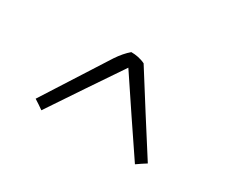

<svg xmlns="http://www.w3.org/2000/svg" viewBox="-63 -843 690 590"><g transform="rotate(30 282.0 -547.5)"><path d="M82 -423C93 -416 104 -409 115 -401C170 -484 225 -565 281 -648C336 -565 391 -484 447 -401C458 -409 469 -416 480 -423C424 -510 370 -596 315 -683C299 -691 281 -694 265 -694C252 -683 239 -668 227 -650Z"/></g></svg>

Font: Repo Light
Style: Regular
Weight: 300
Designer: Stefan Peev
Foundry: Context Ltd
Version: Version 001.502